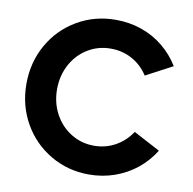

<svg xmlns="http://www.w3.org/2000/svg" viewBox="-81 -803 903 898"><g transform="rotate(10 370.0 -354.0)"><path d="M37.6 -353.5Q37.6 -456.1 85.2 -540Q132.8 -624 215.6 -672.4Q298.3 -720.7 398.4 -720.7Q462.9 -720.7 520.8 -700.7Q578.6 -680.7 624.8 -642.8Q670.9 -605 702.1 -554.2L575.7 -487.3Q546.4 -533.2 500.2 -558.6Q454.1 -584 398.4 -584Q338.4 -584 289.1 -553.7Q239.7 -523.4 211.4 -470.7Q183.1 -418 183.1 -353.5Q183.1 -289.6 211.4 -236.8Q239.7 -184.1 289.1 -153.6Q338.4 -123 398.4 -123Q454.1 -123 500.2 -148.9Q546.4 -174.8 575.7 -219.7L702.1 -152.8Q670.9 -102.1 624.8 -64.7Q578.6 -27.3 520.8 -6.8Q462.9 13.7 398.4 13.7Q298.3 13.7 215.6 -34.9Q132.8 -83.5 85.2 -167.5Q37.6 -251.5 37.6 -353.5Z"/></g></svg>

Font: Wanted Sans Std Variable
Style: Regular
Weight: 400
Designer: Original Design by Kil Hyung-jin and Kang Hanbin, Wanted Lab, Inc;
Foundry: Wanted Lab, Inc.
Version: Version 1.003;Glyphs 3.2 (3227)